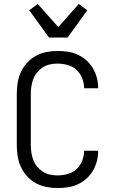

<svg xmlns="http://www.w3.org/2000/svg" viewBox="-20 -940 590 972"><path d="M271 12Q243 12 215 6.5Q187 1 162 -12.5Q137 -26 117.5 -47.5Q98 -69 86 -94.5Q74 -120 69.5 -148.5Q65 -177 65 -205V-465Q65 -493 69.5 -521.5Q74 -550 86 -575.5Q98 -601 117.5 -622.5Q137 -644 162 -657.5Q187 -671 215 -676.5Q243 -682 271 -682Q298 -682 324 -678Q350 -674 374 -663Q398 -652 417.5 -634.5Q437 -617 450.5 -594Q464 -571 470.5 -545.5Q477 -520 477 -494V-493H406Q406 -519 396 -544Q386 -569 367 -586.5Q348 -604 322.5 -611Q297 -618 271 -618Q252 -618 233 -614Q214 -610 197.5 -599.5Q181 -589 168.5 -574Q156 -559 149 -541Q142 -523 139 -503.5Q136 -484 136 -465V-205Q136 -186 139 -166.5Q142 -147 149 -129Q156 -111 168.5 -96Q181 -81 197.5 -70.5Q214 -60 233 -56Q252 -52 271 -52Q297 -52 322.5 -59Q348 -66 367 -83.5Q386 -101 396 -126Q406 -151 406 -177H477V-176Q477 -150 470.5 -124.5Q464 -99 450.5 -76Q437 -53 417.5 -35.5Q398 -18 374 -7Q350 4 324 8Q298 12 271 12ZM228 -750 128 -888 171 -920 275 -803 379 -920 422 -888 322 -750Z"/></svg>

Font: Lode Term
Style: Regular
Weight: 400
Monospace: yes
Designer: Belleve Invis
Foundry: Belleve Invis
Version: Version 29.2.0